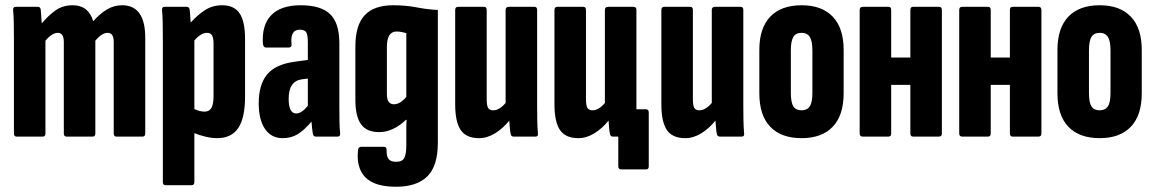

<svg xmlns="http://www.w3.org/2000/svg" viewBox="-20 -520 4395 731"><path d="M43 0Q33 0 33 -12V-367Q33 -403 32.5 -431.5Q32 -460 30 -481Q29 -494 39 -494H125Q133 -494 135 -484Q136 -473 137 -459Q138 -445 139 -431Q164 -461 191.5 -480.5Q219 -500 257 -500Q317 -500 335 -439Q358 -466 385.5 -483Q413 -500 445 -500Q533 -500 533 -376V-12Q533 0 523 0H423Q413 0 413 -12V-360Q413 -395 390 -395Q368 -395 343 -365V-12Q343 0 333 0H233Q223 0 223 -12V-360Q223 -395 200 -395Q178 -395 153 -365V-12Q153 0 143 0Z M610 185Q600 185 600 173V-371Q600 -404 599.5 -432Q599 -460 597 -481Q596 -494 606 -494H691Q700 -494 702 -484Q703 -475 704 -462Q705 -449 706 -434Q732 -463 760.5 -481.5Q789 -500 826 -500Q871 -500 892 -469.5Q913 -439 913 -371V-152Q913 -71 887 -32.5Q861 6 807 6Q786 6 763 0.5Q740 -5 720 -13V173Q720 185 710 185ZM768 -395Q756 -395 743.5 -387Q731 -379 720 -366V-105Q730 -100 740 -97.5Q750 -95 759 -95Q776 -95 784.5 -108.5Q793 -122 793 -155V-353Q793 -375 787.5 -385Q782 -395 768 -395Z M1056 6Q1013 6 989 -29Q965 -64 965 -127Q965 -197 996.5 -236Q1028 -275 1102 -285L1152 -292V-358Q1152 -387 1146 -397Q1140 -407 1121 -407Q1084 -407 1090 -351Q1091 -339 1079 -339H993Q983 -339 981 -353Q976 -424 1012.5 -462Q1049 -500 1125 -500Q1202 -500 1237 -466Q1272 -432 1272 -356V-127Q1272 -83 1272.5 -56.5Q1273 -30 1275 -13Q1276 0 1266 0H1182Q1173 0 1171 -11Q1168 -29 1166 -57Q1137 -23 1112.5 -8.5Q1088 6 1056 6ZM1079 -144Q1079 -88 1108 -88Q1128 -88 1152 -117V-221L1129 -218Q1079 -211 1079 -144Z M1488 191Q1406 191 1371 155Q1336 119 1343 52Q1344 39 1355 39H1442Q1452 39 1452 51Q1451 75 1459.5 85.5Q1468 96 1488 96Q1512 96 1519.5 81Q1527 66 1527 32V-19Q1527 -32 1527 -42.5Q1527 -53 1528 -64H1526Q1503 -42 1477 -29.5Q1451 -17 1424 -17Q1376 -17 1354.5 -47Q1333 -77 1333 -140V-343Q1333 -424 1368.5 -462Q1404 -500 1477 -500Q1525 -500 1566 -492Q1607 -484 1647 -482V23Q1647 112 1607 151.5Q1567 191 1488 191ZM1480 -123Q1503 -123 1527 -151V-394Q1519 -396 1509.5 -398Q1500 -400 1490 -400Q1453 -400 1453 -342V-161Q1453 -123 1480 -123Z M1804 6Q1755 6 1734 -25Q1713 -56 1713 -123V-482Q1713 -494 1724 -494H1823Q1833 -494 1833 -482V-143Q1833 -118 1838.5 -109Q1844 -100 1858 -100Q1881 -100 1905 -128V-482Q1905 -494 1917 -494H2015Q2025 -494 2025 -482V-127Q2025 -91 2025.5 -62.5Q2026 -34 2028 -13Q2030 0 2019 0H1935Q1926 0 1924 -11Q1922 -21 1921 -34.5Q1920 -48 1919 -61Q1895 -31 1865 -12.5Q1835 6 1804 6Z M2182 6Q2133 6 2112 -25Q2091 -56 2091 -123V-482Q2091 -494 2102 -494H2201Q2211 -494 2211 -482V-143Q2211 -118 2216.5 -109Q2222 -100 2236 -100Q2259 -100 2283 -128V-482Q2283 -494 2295 -494H2393Q2403 -494 2403 -482V-127Q2403 -114 2403 -104H2439Q2450 -104 2450 -92V113Q2450 125 2440 125H2345Q2334 125 2334 113V0H2313Q2304 0 2302 -11Q2300 -21 2299 -34.5Q2298 -48 2297 -61Q2273 -31 2243 -12.5Q2213 6 2182 6Z M2589 6Q2540 6 2519 -25Q2498 -56 2498 -123V-482Q2498 -494 2509 -494H2608Q2618 -494 2618 -482V-143Q2618 -118 2623.5 -109Q2629 -100 2643 -100Q2666 -100 2690 -128V-482Q2690 -494 2702 -494H2800Q2810 -494 2810 -482V-127Q2810 -91 2810.5 -62.5Q2811 -34 2813 -13Q2815 0 2804 0H2720Q2711 0 2709 -11Q2707 -21 2706 -34.5Q2705 -48 2704 -61Q2680 -31 2650 -12.5Q2620 6 2589 6Z M3032 6Q2954 6 2912.5 -37.5Q2871 -81 2871 -165V-330Q2871 -413 2912.5 -456.5Q2954 -500 3032 -500Q3109 -500 3150.5 -456.5Q3192 -413 3192 -330V-165Q3192 -81 3150.5 -37.5Q3109 6 3032 6ZM3032 -100Q3053 -100 3063 -115Q3073 -130 3073 -166V-328Q3073 -364 3063 -379.5Q3053 -395 3032 -395Q3010 -395 3000.5 -379.5Q2991 -364 2991 -328V-166Q2991 -130 3000.5 -115Q3010 -100 3032 -100Z M3264 0Q3253 0 3253 -12V-482Q3253 -494 3264 -494H3363Q3373 -494 3373 -482V-301H3446V-482Q3446 -494 3456 -494H3555Q3566 -494 3566 -482V-12Q3566 0 3555 0H3456Q3446 0 3446 -12V-197H3373V-12Q3373 0 3363 0Z M3643 0Q3632 0 3632 -12V-482Q3632 -494 3643 -494H3742Q3752 -494 3752 -482V-301H3825V-482Q3825 -494 3835 -494H3934Q3945 -494 3945 -482V-12Q3945 0 3934 0H3835Q3825 0 3825 -12V-197H3752V-12Q3752 0 3742 0Z M4167 6Q4089 6 4047.5 -37.5Q4006 -81 4006 -165V-330Q4006 -413 4047.5 -456.5Q4089 -500 4167 -500Q4244 -500 4285.5 -456.5Q4327 -413 4327 -330V-165Q4327 -81 4285.5 -37.5Q4244 6 4167 6ZM4167 -100Q4188 -100 4198 -115Q4208 -130 4208 -166V-328Q4208 -364 4198 -379.5Q4188 -395 4167 -395Q4145 -395 4135.5 -379.5Q4126 -364 4126 -328V-166Q4126 -130 4135.5 -115Q4145 -100 4167 -100Z"/></svg>

Font: Sofia Sans Extra Condensed ExtraBold
Style: Regular
Weight: 800
Designer: Botio Nikoltchev, Ani Petrova
Foundry: lettersoup
Version: Version 4.101; ttfautohint (v1.8.4.7-5d5b)